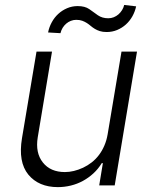

<svg xmlns="http://www.w3.org/2000/svg" viewBox="-20 -756 617 783"><path d="M69.6 -192.1 128.9 -545.5H192.1L133.9 -196Q123.6 -132.5 154.8 -93.4Q185.7 -54.3 244.7 -54.3Q280.5 -54.3 318.9 -72.1Q337.7 -81 354.2 -93.9Q370.7 -106.9 383.7 -124.1Q396.7 -141.3 405.7 -162.5Q414.8 -183.6 419 -208.5L475.5 -545.5H538.7L447.8 0H384.6L399.5 -90.6H394.9Q380.7 -67.1 361 -49Q341.3 -30.9 318.2 -18.3Q295.1 -5.7 269 0.7Q242.9 7.1 215.9 7.1Q137.8 7.1 95.5 -44Q53.6 -95.5 69.6 -192.1ZM176.1 -623.6Q180.4 -645.6 191.1 -665.1Q201.7 -684.7 217.5 -699.2Q233.3 -713.8 253.6 -722.5Q273.8 -731.2 296.9 -731.2Q326.3 -731.2 344.1 -718.8Q353 -712.7 361.7 -706.3Q370.4 -699.9 378.9 -693.9Q396.7 -681.5 421.5 -681.5Q433.2 -681.5 443.9 -685.7Q454.5 -690 463.1 -697.4Q471.6 -704.9 477.8 -714.8Q484 -724.8 486.5 -735.8L535.2 -730.1Q530.5 -708.5 519.9 -689.5Q509.2 -670.5 493.4 -656.2Q477.6 -642 457.7 -633.7Q437.9 -625.4 414.8 -625.4Q398.8 -625.4 387.3 -629.1Q375.7 -632.8 366.7 -638.3Q357.6 -643.8 350.1 -650.2Q342.7 -656.6 334.2 -662.1Q325.6 -667.6 315.5 -671.3Q305.4 -675.1 290.8 -675.1Q279.5 -675.1 269 -671Q258.5 -666.9 250 -659.6Q241.5 -652.3 235.4 -642.4Q229.4 -632.5 226.6 -620.7Z"/></svg>

Font: Inter P Light
Style: Italic
Weight: 300
Italic angle: 9.39999°
Designer: Rasmus Andersson
Foundry: rsms
Version: Version 3.018;git-588b23468